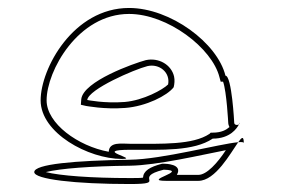

<svg xmlns="http://www.w3.org/2000/svg" viewBox="-20 -706 734 482"><path d="M66 -274C66 -256 168 -244 306 -244C404 -244 310 -260 391 -280C458 -278 334 -252 397 -252H478C521 -252 559 -322 578 -349C532 -345 387 -306 306 -305C168 -303 66 -294 66 -274ZM82 -454C82 -372 202 -307 286 -307C332 -307 208 -330 308 -330C386 -330 466 -326 514 -358C558 -358 575 -384 580 -394C576 -391 568 -392 568 -398C568 -398 562 -516 546 -516C526 -598 408 -686 304 -686C164 -686 82 -534 82 -454ZM95 -274C131 -283 209 -289 306 -290C375 -291 485 -317 547 -329C526 -297 499 -267 478 -267H424C440 -295 394 -295 391 -295H387C356 -287 340 -277 339 -260C332 -259 322 -259 306 -259C209 -259 130 -265 95 -274ZM97 -454C97 -528 176 -671 304 -671C401 -671 513 -585 531 -512L534 -501H540C549 -476 553 -397 553 -397C553 -394 555 -389 556 -387C548 -380 536 -373 514 -373H509L506 -370C464 -342 387 -345 308 -345C286 -345 254 -351 253 -325C176 -339 97 -396 97 -454ZM183 -443 196 -440C198 -440 241 -431 294 -435C347 -439 400 -466 416 -487C418 -495 419 -505 417 -514C410 -544 378 -562 346 -555C316 -547 189 -502 184 -457ZM199 -455C202 -482 318 -532 350 -540C380 -547 408 -524 402 -494C389 -481 340 -454 293 -450C242 -446 199 -455 199 -455ZM578 -349C587 -350 592 -349 592 -347C592 -365 587 -362 578 -349ZM580 -394C581 -395 582 -396 582 -398C582 -398 581 -397 580 -394Z"/></svg>

Font: Ampere
Style: OuLn
Weight: 400
Version: Version 1